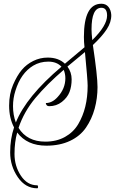

<svg xmlns="http://www.w3.org/2000/svg" viewBox="-20 -672 655 1027"><path d="M55.2 9.6Q28.8 -40 28.8 -107.2Q28.8 -169.6 50 -218.8Q71.2 -268 96.4 -298Q121.6 -328 158 -346Q194.4 -364 235.2 -364Q292.8 -364 327.2 -331.2L432 -419.2Q428.8 -447.2 428.8 -474.4Q428.8 -652 522.4 -652Q546.4 -652 560 -635.2Q573.6 -618.4 575.2 -592Q576 -553.6 550.8 -515.2Q525.6 -476.8 476.8 -431.2Q501.6 -265.6 501.6 -206Q501.6 -146.4 486.4 -90.8Q471.2 -35.2 440 10.4Q408.8 56 354.4 81.6Q300 107.2 228 107.2Q124.8 107.2 72 36.8Q57.6 87.2 57.6 151.6Q57.6 216 91.6 267.6Q125.6 319.2 179.2 319.2Q183.2 319.2 183.6 327.2Q184 335.2 179.2 335.2Q116 335.2 75.2 275.6Q34.4 216 34.4 143.2Q34.4 70.4 55.2 9.6ZM340.8 -316Q363.2 -285.6 363.2 -247.6Q363.2 -209.6 351.6 -179.6Q340 -149.6 310.8 -126.8Q281.6 -104 243.2 -104Q235.2 -104 230.8 -108Q226.4 -112 224.8 -120.8Q259.2 -120.8 288 -152.8Q329.6 -197.6 329.6 -253.6Q329.6 -276.8 320.8 -298.4Q231.2 -221.6 169.6 -148Q108 -74.4 79.2 12Q124.8 85.6 222.4 85.6Q282.4 85.6 327.6 60.4Q372.8 35.2 398.4 -8Q448.8 -92.8 448.8 -213.6Q448.8 -243.2 434.4 -393.6ZM308.8 -315.2Q283.2 -342.4 238.4 -342.4Q193.6 -342.4 157.6 -320.8Q91.2 -280.8 62.4 -186.4Q49.6 -146.4 49.6 -104Q49.6 -56.8 64.8 -16.8Q120 -155.2 308.8 -315.2ZM469.6 -515.2Q469.6 -493.6 473.6 -457.6Q552.8 -535.2 552.8 -588.8Q552.8 -630.4 522.4 -630.4Q469.6 -630.4 469.6 -515.2Z"/></svg>

Font: Rouge Script
Style: Regular
Weight: 400
Designer: Sabrina Mariela Lopez
Foundry: Typesenses
Version: Version 1.003